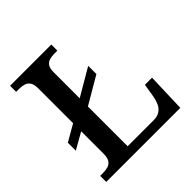

<svg xmlns="http://www.w3.org/2000/svg" viewBox="-188 -861 1008 1008"><g transform="rotate(-45 316.0 -357.0)"><path d="M35 0V-45H56Q77 -45 93.5 -50Q110 -55 120 -70Q130 -85 130 -115V-281L38 -229V-288L130 -341V-599Q130 -630 120 -644.5Q110 -659 93.5 -664Q77 -669 56 -669H35V-714H341V-669H320Q300 -669 283.5 -664.5Q267 -660 257 -646Q247 -632 247 -603V-409L399 -498V-437L247 -348V-53H441Q469 -53 487 -65.5Q505 -78 514 -98.5Q523 -119 527 -142L539 -217H592L585 0Z"/></g></svg>

Font: Noto Serif Armenian Medium
Style: Regular
Weight: 500
Version: Version 2.007